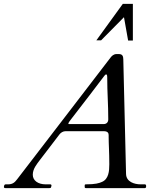

<svg xmlns="http://www.w3.org/2000/svg" viewBox="-30 -971 811 991"><path d="M-8.3 -13.7C-8.8 -11.7 -9.8 -8.8 -9.8 -5.9C-9.8 -2.9 -8.3 0 -0.5 0H223.6C230 0 231.9 -0.5 233.4 -4.4C234.4 -7.3 235.4 -10.3 235.8 -14.2C235.8 -14.6 235.4 -19.5 229.5 -19.5C208.5 -19.5 205.6 -19.5 205.6 -19.5C166 -19.5 139.2 -39.6 139.2 -68.8C139.2 -99.6 159.2 -122.6 175.8 -145C209 -189 243.7 -232.9 276.9 -277.3C284.2 -287.1 296.4 -293.9 308.6 -293.9C509.8 -293.9 405.3 -293.9 504.9 -293.9C528.8 -293.9 530.8 -281.7 530.8 -272.5V-263.7C530.8 -225.6 534.2 -187 534.2 -123C534.2 -87.9 530.8 -46.9 496.6 -32.2C481.4 -25.4 462.9 -19.5 413.1 -19.5C408.7 -19.5 407.2 -17.6 407.2 -14.6V-5.4C407.2 -1.5 409.7 0 414.1 0H717.3C721.2 0 724.1 -3.4 724.1 -6.8V-12.2C724.1 -16.1 722.2 -19.5 717.8 -19.5H696.3C663.6 -19.5 621.6 -32.2 620.6 -73.2L606.4 -665.5C606 -680.2 602.5 -691.9 584 -691.9H571.3C556.2 -691.9 546.4 -681.6 540.5 -673.8C429.7 -529.8 217.8 -252.4 58.6 -45.9C46.4 -29.8 35.6 -19.5 11.2 -19.5H0.5C-4.9 -19.5 -6.3 -18.1 -8.3 -13.7ZM325.2 -330.6C323.2 -330.6 322.8 -331.5 322.8 -333C322.8 -338.4 334.5 -352.1 337.9 -356.9C395.5 -432.1 475.6 -534.7 506.3 -576.7C509.8 -581.1 513.2 -586.4 517.6 -586.9C523.4 -586.9 523.4 -576.7 523.4 -573.7C523.4 -488.3 528.8 -436 528.8 -355C528.8 -339.8 519.5 -330.6 505.4 -330.6ZM609.9 -882.3 631.3 -761.7H655.8V-951.2H604L467.3 -762.7H491.7Z"/></svg>

Font: Cardo
Style: Italic
Weight: 400
Designer: David J. Perry
Foundry: David J. Perry
Version: Version 0.99